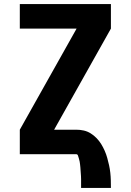

<svg xmlns="http://www.w3.org/2000/svg" viewBox="-20 -755 640 940"><path d="M377 165Q377 158 377 150.5Q377 143 377 136Q377 129 377 122Q377 115 376.5 107.5Q376 100 375.5 93Q375 86 374.5 79Q374 72 373.5 64.5Q373 57 372 50Q371 43 370 36Q369 29 366.5 22Q364 15 362 7.5Q360 0 353 0H77V-120L355 -615H77V-735H523V-615L245 -120H353Q372 -120 390 -116Q408 -112 424 -102Q440 -92 453 -78.5Q466 -65 475.5 -49.5Q485 -34 492.5 -17Q500 0 505 18Q510 36 514 54Q518 72 520 90.5Q522 109 522.5 127.5Q523 146 523 165Z"/></svg>

Font: Iosevka Custom Heavy Extended
Style: Regular
Weight: 900
Width: 7
Monospace: yes
Designer: Belleve Invis
Foundry: Belleve Invis
Version: Version 11.2.4; ttfautohint (v1.8.4)